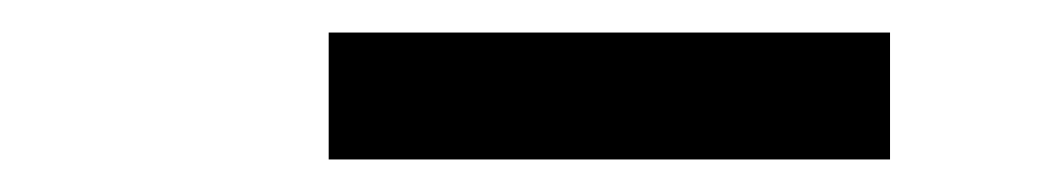

<svg xmlns="http://www.w3.org/2000/svg" viewBox="-20 -729 640 118"><path d="M182 -631V-709H527V-631Z"/></svg>

Font: Iosevka SS04 Extended
Style: Bold Italic
Weight: 700
Width: 7
Italic angle: -9°
Monospace: yes
Designer: Belleve Invis
Foundry: Belleve Invis
Version: Version 19.0.0; ttfautohint (v1.8.4)